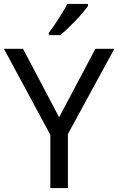

<svg xmlns="http://www.w3.org/2000/svg" viewBox="-20 -964 606 984"><path d="M283 -363 469 -714H566L328 -277V0H238V-273L0 -714H98ZM431 -934Q422 -920 405 -900Q388 -880 367.5 -858.5Q347 -837 326.5 -817.5Q306 -798 288 -784H230V-796Q245 -815 262.5 -841Q280 -867 297 -894.5Q314 -922 325 -944H431Z"/></svg>

Font: Noto Sans Balinese
Style: Regular
Weight: 400
Designer: Aditya Bayu, David Williams
Foundry: David Williams
Version: Version 2.003